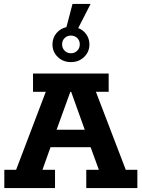

<svg xmlns="http://www.w3.org/2000/svg" viewBox="-20 -957 721 977"><path d="M2 0V-93H62L213 -490H148V-583H533V-490H468L620 -93H679V0H419V-93H483L428 -244L470 -208H212L250 -244L196 -93H260V0ZM256 -264 235 -297H442L423 -264L342 -490H338ZM341 -641Q301 -641 274 -667Q247 -693 247 -731Q247 -764 267 -788Q287 -812 318 -819L349 -937H441L378 -814Q403 -805 419 -782.5Q435 -760 435 -731Q435 -693 408 -667Q381 -641 341 -641ZM296 -731Q296 -712 309 -699Q322 -686 341 -686Q360 -686 373 -699Q386 -712 386 -731Q386 -751 373 -763.5Q360 -776 341 -776Q322 -776 309 -763.5Q296 -751 296 -731Z"/></svg>

Font: Rokkitt
Style: Bold
Weight: 700
Designer: Vernon Adams
Foundry: Vernon Adams
Version: Version 3.103